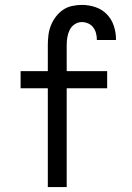

<svg xmlns="http://www.w3.org/2000/svg" viewBox="-20 -763 540 783"><path d="M175 0V-403H64V-473H175V-579Q175 -599 177.5 -619.5Q180 -640 187.5 -659Q195 -678 207.5 -694.5Q220 -711 236.5 -722.5Q253 -734 273.5 -738.5Q294 -743 314 -743Q342 -743 369 -734Q396 -725 415.5 -705Q435 -685 444 -658Q453 -631 453 -603V-600H375V-601Q375 -615 371.5 -628Q368 -641 360 -651.5Q352 -662 339.5 -667.5Q327 -673 314 -673Q298 -673 284.5 -664Q271 -655 264 -640.5Q257 -626 254.5 -610.5Q252 -595 252 -579V-473H417V-403H252V0Z"/></svg>

Font: Iosevka MaddieWtf
Style: Regular
Weight: 400
Monospace: yes
Designer: Belleve Invis
Foundry: Belleve Invis
Version: Version 31.3.0; ttfautohint (v1.8.3)